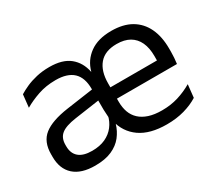

<svg xmlns="http://www.w3.org/2000/svg" viewBox="-101 -696 1011 903"><g transform="rotate(-30 404.5 -245.0)"><path d="M580.5 11Q489.5 11 436 -26.5Q382.5 -64 367 -131L359 -147.5Q357 -173 356.2 -197.8Q355.5 -222.5 356 -250L356.5 -311Q356.5 -372 324.8 -401.8Q293 -431.5 230 -431.5Q177.5 -431.5 134 -416.5Q90.5 -401.5 56.5 -381.5L64 -450.5Q82.5 -462 107.5 -473.2Q132.5 -484.5 164.8 -492Q197 -499.5 235 -499.5Q306 -499.5 344.8 -468Q383.5 -436.5 394.5 -382H395.5Q410 -436 454.8 -468.5Q499.5 -501 572 -501Q636.5 -501 679.8 -475.8Q723 -450.5 745 -404Q767 -357.5 767 -293V-275Q767 -259 765.8 -243Q764.5 -227 762.5 -211.5H688Q689 -235.5 689.2 -256.8Q689.5 -278 689.5 -296.5Q689.5 -341 675.2 -371.8Q661 -402.5 633 -418.8Q605 -435 563 -435Q499.5 -435 468 -397.8Q436.5 -360.5 436.5 -294V-246.5V-236.5V-194.5Q436.5 -163.5 445.5 -138.2Q454.5 -113 473.8 -95Q493 -77 522.8 -67.2Q552.5 -57.5 593.5 -57.5Q641 -57.5 681.8 -70Q722.5 -82.5 759 -104L751.5 -34Q719 -13.5 675.8 -1.2Q632.5 11 580.5 11ZM191.5 10.5Q116 10.5 76.8 -25Q37.5 -60.5 37.5 -125.5V-140Q37.5 -207.5 79.8 -240.8Q122 -274 212 -287L366.5 -309L371 -250L222 -228.5Q166 -220.5 142 -201.2Q118 -182 118 -144.5V-136.5Q118 -98 142 -77.5Q166 -57 213.5 -57Q255.5 -57 285.8 -71Q316 -85 335 -109.8Q354 -134.5 360.5 -164.5L387 -111.5H372.5Q362.5 -77.5 340.8 -49.8Q319 -22 282.5 -5.8Q246 10.5 191.5 10.5ZM745.5 -211.5H398.5V-273H745.5Z"/></g></svg>

Font: Anek Malayalam
Style: Regular
Weight: 400
Version: Version 1.003